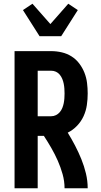

<svg xmlns="http://www.w3.org/2000/svg" viewBox="-20 -1009 540 1029"><path d="M58 0V-735H254Q283 -735 311 -728.5Q339 -722 363 -707Q387 -692 404.5 -669Q422 -646 432.5 -619.5Q443 -593 446.5 -564.5Q450 -536 450 -508Q450 -477 445.5 -446Q441 -415 428 -386.5Q415 -358 393 -335Q371 -312 343 -298Q364 -264 382.5 -228.5Q401 -193 416 -156Q431 -119 440.5 -79.5Q450 -40 450 0H326Q326 -38 315.5 -75.5Q305 -113 289.5 -148Q274 -183 255 -216Q236 -249 215 -281H182V0ZM182 -386H254Q268 -386 280 -392Q292 -398 300.5 -408Q309 -418 314 -430.5Q319 -443 321.5 -455.5Q324 -468 325 -481.5Q326 -495 326 -508Q326 -521 325 -534.5Q324 -548 321.5 -560.5Q319 -573 314 -585.5Q309 -598 300.5 -608.5Q292 -619 280 -624.5Q268 -630 254 -630H182ZM192 -815 103 -955 154 -989 250 -880 346 -989 397 -955 308 -815Z"/></svg>

Font: Iosevka Curly Extrabold
Style: Regular
Weight: 800
Monospace: yes
Designer: Belleve Invis
Foundry: Belleve Invis
Version: Version 22.1.2; ttfautohint (v1.8.4)